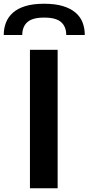

<svg xmlns="http://www.w3.org/2000/svg" viewBox="-77 -1006 473 1026"><path d="M83 -740H231V0H83ZM277 -819Q277 -863 250 -887.5Q223 -912 159 -912Q96 -912 69 -887.5Q42 -863 42 -819H-57Q-57 -855 -45 -885.5Q-33 -916 -7.5 -938.5Q18 -961 59 -973.5Q100 -986 159 -986Q218 -986 259 -973.5Q300 -961 326 -939Q352 -917 364 -886.5Q376 -856 376 -819Z"/></svg>

Font: Encode Sans Wide
Style: SemiBold
Weight: 600
Designer: Pablo Impallari, Andres Torresi
Foundry: Pablo Impallari, Andres Torresi
Version: Version 1.000; ttfautohint (v1.00) -l 8 -r 50 -G 200 -x 14 -